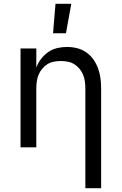

<svg xmlns="http://www.w3.org/2000/svg" viewBox="-20 -775 640 1010"><path d="M429 215V-310Q429 -328 426.5 -346.5Q424 -365 417 -382Q410 -399 398 -413.5Q386 -428 370.5 -437.5Q355 -447 336.5 -450.5Q318 -454 300 -454Q282 -454 263.5 -450.5Q245 -447 229.5 -437.5Q214 -428 202 -413.5Q190 -399 183 -382Q176 -365 173.5 -346.5Q171 -328 171 -310V0H88V-520H171V-420Q180 -444 196 -465Q212 -486 233.5 -501Q255 -516 280.5 -522Q306 -528 333 -528Q359 -528 385.5 -521.5Q412 -515 434 -499.5Q456 -484 471.5 -462Q487 -440 496 -415Q505 -390 508.5 -363.5Q512 -337 512 -310V215ZM259 -600 272 -755H355L327 -600Z"/></svg>

Font: Iosevka Extended
Style: Regular
Weight: 400
Width: 7
Monospace: yes
Designer: Belleve Invis
Foundry: Belleve Invis
Version: Version 32.5.0; ttfautohint (v1.8.4)